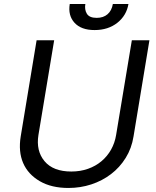

<svg xmlns="http://www.w3.org/2000/svg" viewBox="-20 -929 781 962"><path d="M83.8 -245.7 163.4 -727.3H251.4L172.6 -252.8Q159.8 -173.3 203.1 -121.4Q246.4 -69.6 337.4 -69.6Q382.8 -69.6 421.2 -83.3Q459.5 -96.9 488.6 -121.4Q517.8 -146 536.6 -179.5Q555.4 -213.1 561.8 -252.8L640.6 -727.3H728.7L649.1 -245.7Q639.6 -185.7 609.7 -137.8Q579.9 -89.8 536 -56.5Q492.2 -23.1 437.5 -5.1Q382.8 12.8 323.2 12.8Q237.9 12.8 179.7 -21Q120.4 -55.4 95.9 -112.4Q71.4 -169.4 83.8 -245.7ZM329.5 -909.1H407.7Q402.7 -881.4 415.1 -860.4Q427.6 -839.5 464.5 -839.5Q497.9 -839.5 518.8 -857.6Q539.8 -875.7 545.5 -909.1H623.6Q614 -851.6 568.2 -815Q522 -778.4 453.8 -778.4Q386.7 -778.4 353.3 -815Q320 -851.6 329.5 -909.1Z"/></svg>

Font: Inter P
Style: Italic
Weight: 400
Italic angle: -9.40001°
Designer: Rasmus Andersson
Foundry: rsms
Version: Version 3.018;git-588b23468